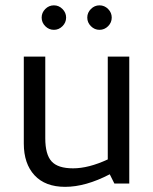

<svg xmlns="http://www.w3.org/2000/svg" viewBox="-20 -694 578 726"><path d="M70 0ZM256.2 -57.5Q315 -57.5 387.5 -91.2V-480H468.8V0H412.5L395 -35Q303.8 12.5 226.2 12.5Q151.2 12.5 110.6 -31.2Q70 -75 70 -151.2V-480H151.2V-171.2Q151.2 -110 175 -83.8Q198.8 -57.5 256.2 -57.5ZM137.5 -627.5Q137.5 -646.2 151.2 -660Q165 -673.8 183.8 -673.8Q202.5 -673.8 216.2 -660Q230 -646.2 230 -627.5Q230 -608.8 216.2 -595Q202.5 -581.2 183.8 -581.2Q165 -581.2 151.2 -595Q137.5 -608.8 137.5 -627.5ZM310 -627.5Q310 -646.2 323.8 -660Q337.5 -673.8 356.2 -673.8Q375 -673.8 388.8 -660Q402.5 -646.2 402.5 -627.5Q402.5 -608.8 388.8 -595Q375 -581.2 356.2 -581.2Q337.5 -581.2 323.8 -595Q310 -608.8 310 -627.5Z"/></svg>

Font: Cambay
Style: Regular
Weight: 400
Version: Version 1.180;PS 001.180;hotconv 1.0.70;makeotf.lib2.5.58329